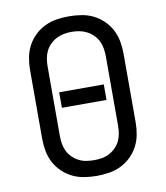

<svg xmlns="http://www.w3.org/2000/svg" viewBox="-84 -813 768 890"><g transform="rotate(-10 300.0 -367.5)"><path d="M300 8Q271 8 242 3.5Q213 -1 187 -13.5Q161 -26 139.5 -46.5Q118 -67 104.5 -92.5Q91 -118 85.5 -147Q80 -176 80 -205V-530Q80 -559 85.5 -588Q91 -617 104.5 -642.5Q118 -668 139.5 -688.5Q161 -709 187 -721.5Q213 -734 242 -738.5Q271 -743 300 -743Q329 -743 358 -738.5Q387 -734 413 -721.5Q439 -709 460.5 -688.5Q482 -668 495.5 -642.5Q509 -617 514.5 -588Q520 -559 520 -530V-205Q520 -176 514.5 -147Q509 -118 495.5 -92.5Q482 -67 460.5 -46.5Q439 -26 413 -13.5Q387 -1 358 3.5Q329 8 300 8ZM300 -66Q319 -66 337 -69Q355 -72 371.5 -80.5Q388 -89 401.5 -102.5Q415 -116 423 -132.5Q431 -149 434 -167.5Q437 -186 437 -205V-530Q437 -549 434 -567.5Q431 -586 423 -602.5Q415 -619 401.5 -632.5Q388 -646 371.5 -654.5Q355 -663 337 -666.5Q319 -670 300 -670Q281 -670 263 -666.5Q245 -663 228.5 -654.5Q212 -646 198.5 -632.5Q185 -619 177 -602.5Q169 -586 166 -567.5Q163 -549 163 -530V-205Q163 -186 166 -167.5Q169 -149 177 -132.5Q185 -116 198.5 -102.5Q212 -89 228.5 -80.5Q245 -72 263 -69Q281 -66 300 -66ZM195 -331V-404H405V-331Z"/></g></svg>

Font: Iosevka Aile
Style: Regular
Weight: 400
Designer: Belleve Invis
Foundry: Belleve Invis
Version: Version 28.0.1; ttfautohint (v1.8.4)